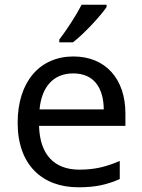

<svg xmlns="http://www.w3.org/2000/svg" viewBox="-20 -786 604 816"><path d="M433 -756V-766H327C304 -721 261 -655 232 -618V-606H290C337 -642 408 -719 433 -756ZM292 -546C150 -546 55 -440 55 -264C55 -85 160 10 313 10C386 10 434 -1 489 -25V-102C433 -78 385 -65 317 -65C210 -65 149 -130 146 -251H513V-304C513 -450 429 -546 292 -546ZM291 -474C380 -474 420 -412 421 -321H148C157 -417 207 -474 291 -474Z"/></svg>

Font: Noto Sans Newa
Style: Regular
Weight: 400
Designer: Monotype Design Team
Foundry: Monotype Imaging Inc.
Version: Version 2.007